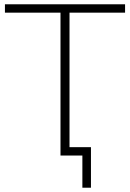

<svg xmlns="http://www.w3.org/2000/svg" viewBox="-20 -725 606 895"><path d="M364 150V0H262V-666H3V-705H563V-666H304V-39H404V150Z"/></svg>

Font: Nunito Sans ExtraLight
Style: Regular
Weight: 200
Designer: Vernon Adams
Foundry: Vernon Adams
Version: Version 3.006; ttfautohint (v1.8.3)